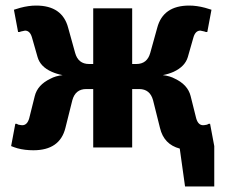

<svg xmlns="http://www.w3.org/2000/svg" viewBox="-20 -530 810 690"><path d="M735 -85 750 -5V140H645L626 4Q569 -11 555 -70L530 -170Q519 -210 480 -210H455V0H315V-210H290Q251 -210 240 -170L215 -70Q195 10 100 10Q69 10 43 3Q40 2 32 -0.5Q24 -3 20 -5L35 -85H40L46 -82Q56 -80 60 -80Q78 -80 85 -105L105 -185Q115 -225 161 -247Q179 -257 205 -260Q184 -264 166 -272Q125 -290 115 -325L95 -395Q88 -420 70 -420Q68 -420 56 -417Q50 -415 50 -415H45L30 -495Q48 -500 53 -502Q83 -510 110 -510Q204 -510 225 -430L250 -340Q261 -300 300 -300H315V-500H455V-300H470Q509 -300 520 -340L545 -430Q566 -510 660 -510Q687 -510 717 -502Q722 -500 740 -495L725 -415H720L714 -417Q702 -420 700 -420Q682 -420 675 -395L655 -325Q645 -291 604 -272Q586 -264 565 -260Q591 -257 609 -247Q655 -225 665 -185L685 -105Q692 -80 710 -80Q714 -80 724 -82L730 -85Z"/></svg>

Font: Scada
Style: Bold
Weight: 700
Designer: Jovanny Lemonad
Foundry: Jovanny Lemonad
Version: Version 4.100;PS 004.100;hotconv 1.0.88;makeotf.lib2.5.64775